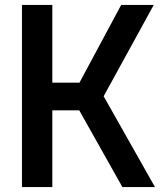

<svg xmlns="http://www.w3.org/2000/svg" viewBox="-20 -758 671 778"><path d="M69 -738H192V-423H302L471 -738H603L400 -368L608 0H476L301 -311H192V0H69Z"/></svg>

Font: Exo SemiBold
Style: Regular
Weight: 600
Designer: Natanael Gama
Foundry: Natanael Gama
Version: Version 1.500